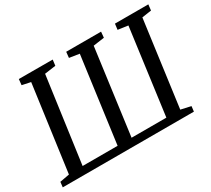

<svg xmlns="http://www.w3.org/2000/svg" viewBox="-142 -988 1352 1233"><g transform="rotate(-30 534.0 -372.0)"><path d="M4 0 8.5 -38.5 79.5 -51.5 166.5 -687 103 -700.5 107.5 -743.5 358.5 -743 353 -700 270.5 -688.5 183 -55H442.5L528 -688.5L454 -700L458.5 -743H717L713 -700L631 -688.5L546 -55H804L889 -689.5L814.5 -700L820 -743H1067.5L1062.5 -700L992.5 -689.5L907 -55L981 -38.5L976.5 0Z"/></g></svg>

Font: Merriweather 24pt
Style: Italic
Weight: 400
Italic angle: -7.8°
Designer: Eben Sorkin
Foundry: Eben Sorkin
Version: Version 2.101